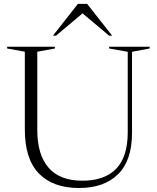

<svg xmlns="http://www.w3.org/2000/svg" viewBox="-20 -955 807 986"><path d="M636 -276.5V-689L540.5 -706V-715H748.5V-706L658 -689V-273.5Q658 -130.5 586 -60Q514 10.5 386 10.5Q252 10.5 179.8 -64Q107.5 -138.5 107.5 -289.5V-689.5L16.5 -706V-715H262V-706L171.5 -689.5V-287Q171.5 -160.5 229.5 -93.8Q287.5 -27 402.5 -27Q517.5 -27 576.8 -88.5Q636 -150 636 -276.5ZM540 -772 404 -886.5 268 -772H252L380 -935H427.5L556 -772Z"/></svg>

Font: Newsreader Display Light
Style: Regular
Weight: 300
Designer: Hugues Gentile
Foundry: Production Type
Version: Version 1.001